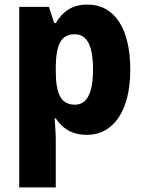

<svg xmlns="http://www.w3.org/2000/svg" viewBox="-20 -580 631 840"><path d="M363 -560C295 -560 255 -530 224 -479H217L194 -550H64V240H224V32C224 1 221 -30 219 -62H224C251 -21 292 10 361 10C473 10 550 -91 550 -275C550 -458 479 -560 363 -560ZM307 -430C360 -430 387 -382 387 -276C387 -172 360 -122 308 -122C245 -122 224 -172 224 -270V-291C226 -386 247 -430 307 -430Z"/></svg>

Font: Noto Sans Myanmar UI SemiCondensed ExtraBold
Style: Regular
Weight: 800
Width: 4
Designer: Monotype Design Team
Foundry: Monotype Imaging Inc.
Version: Version 2.103